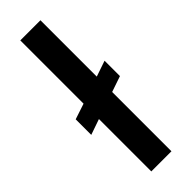

<svg xmlns="http://www.w3.org/2000/svg" viewBox="-251 -753 767 767"><g transform="rotate(-45 132.0 -370.0)"><path d="M8.8 -360.8 75.2 -382.8V-740.2H189V-421.9L255.9 -444.8V-357.9L189 -335V0H75.2V-295.9L8.8 -272.9Z"/></g></svg>

Font: PoppinsZ Medium
Style: Regular
Weight: 500
Designer: Ninad Kale (Devanagari), Jonny Pinhorn (Latin)
Foundry: Indian Type Foundry
Version: Version 3.002;FEAKit 1.0